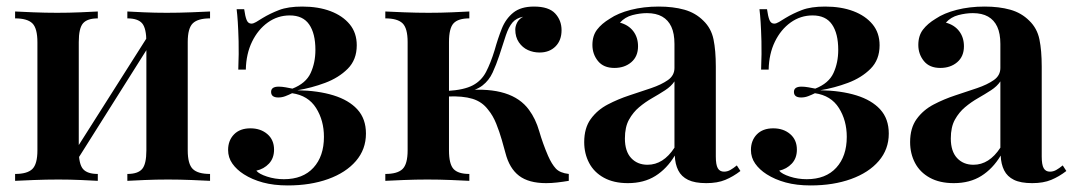

<svg xmlns="http://www.w3.org/2000/svg" viewBox="-20 -551 3272 585"><path d="M620 -516V-495Q583 -495 567.5 -480Q552 -465 552 -423V-93Q552 -51 567.5 -36Q583 -21 620 -21V0Q602 -1 564.5 -2.5Q527 -4 492 -4Q455 -4 420.5 -2.5Q386 -1 368 0V-21Q400 -21 413 -36Q426 -51 426 -93V-422Q426 -465 413 -480Q400 -495 368 -495V-516Q385 -515 418.5 -513.5Q452 -512 488 -512Q524 -512 562.5 -513.5Q601 -515 620 -516ZM278 -516V-495Q246 -495 233 -480Q220 -465 220 -423V-93Q220 -51 233 -36Q246 -21 278 -21V0Q261 -1 227 -2.5Q193 -4 158 -4Q121 -4 83 -2.5Q45 -1 26 0V-21Q63 -21 78.5 -36Q94 -51 94 -93V-422Q94 -465 78.5 -480Q63 -495 26 -495V-516Q44 -515 81.5 -513.5Q119 -512 154 -512Q190 -512 225 -513.5Q260 -515 278 -516ZM437 -451 453 -441 204 -46 187 -57Z M901 -531Q950 -531 987 -517Q1024 -503 1045.5 -477Q1067 -451 1067 -413Q1067 -369 1039.5 -341.5Q1012 -314 970.5 -298.5Q929 -283 886 -276Q949 -275 996 -260.5Q1043 -246 1069 -217.5Q1095 -189 1095 -144Q1095 -96 1064.5 -60.5Q1034 -25 980 -5.5Q926 14 857 14Q814 14 781 5Q748 -4 723 -20Q701 -34 688 -52.5Q675 -71 675 -94Q675 -123 693 -141.5Q711 -160 743 -160Q774 -160 794.5 -142.5Q815 -125 815 -95Q815 -69 799.5 -52.5Q784 -36 761 -31Q769 -21 793.5 -13Q818 -5 845 -5Q903 -5 935 -40Q967 -75 967 -134Q967 -184 943 -222Q919 -260 870 -267Q860 -262 849.5 -258Q839 -254 828 -254Q806 -254 806 -271Q806 -287 829 -287Q839 -287 850 -285Q861 -283 871 -281Q912 -297 926.5 -328.5Q941 -360 941 -399Q941 -449 922 -476.5Q903 -504 863 -504Q826 -504 796 -482.5Q766 -461 748 -424Q730 -387 729 -339H706Q708 -390 707 -425.5Q706 -461 704.5 -484Q703 -507 701 -523H724Q727 -501 731.5 -490Q736 -479 746 -479Q752 -479 760.5 -484Q769 -489 780 -496Q803 -510 830.5 -520.5Q858 -531 901 -531Z M1607 -531Q1652 -531 1671.5 -510Q1691 -489 1691 -459Q1691 -428 1672.5 -409.5Q1654 -391 1624 -391Q1605 -391 1588.5 -398.5Q1572 -406 1561 -422Q1550 -438 1550 -461Q1550 -471 1555.5 -482Q1561 -493 1574 -500Q1553 -496 1541.5 -482.5Q1530 -469 1521.5 -444Q1513 -419 1501 -381Q1492 -354 1481 -330Q1470 -306 1450 -290.5Q1430 -275 1394 -269L1400 -276Q1470 -282 1518 -267Q1566 -252 1592 -216Q1612 -189 1623 -151Q1634 -113 1650 -76Q1661 -51 1673.5 -37.5Q1686 -24 1713 -21V0Q1695 3 1677.5 5Q1660 7 1644 7Q1591 7 1561.5 -15.5Q1532 -38 1520 -85Q1516 -100 1509 -124.5Q1502 -149 1492 -174Q1482 -199 1467 -217Q1449 -241 1419.5 -250Q1390 -259 1344 -257V-274Q1394 -277 1420.5 -291Q1447 -305 1461 -332Q1475 -359 1487 -398Q1497 -434 1509 -464Q1521 -494 1544 -512.5Q1567 -531 1607 -531ZM1410 -516V-495Q1376 -495 1362 -480Q1348 -465 1348 -423V-93Q1348 -51 1362 -36Q1376 -21 1410 -21V0Q1391 -1 1355 -2.5Q1319 -4 1282 -4Q1247 -4 1209.5 -2.5Q1172 -1 1154 0V-21Q1191 -21 1206.5 -36Q1222 -51 1222 -93V-423Q1222 -465 1206.5 -480Q1191 -495 1154 -495V-516Q1173 -515 1211.5 -513.5Q1250 -512 1286 -512Q1322 -512 1357 -513.5Q1392 -515 1410 -516Z M1893 7Q1850 7 1820 -9.5Q1790 -26 1775 -54.5Q1760 -83 1760 -118Q1760 -161 1780 -188.5Q1800 -216 1831.5 -232.5Q1863 -249 1898 -260.5Q1933 -272 1964 -282.5Q1995 -293 2015 -307Q2035 -321 2035 -344V-417Q2035 -449 2025.5 -469.5Q2016 -490 1997.5 -500.5Q1979 -511 1951 -511Q1930 -511 1907 -505Q1884 -499 1869 -482Q1895 -475 1909.5 -456Q1924 -437 1924 -410Q1924 -379 1903.5 -361.5Q1883 -344 1852 -344Q1819 -344 1802 -365Q1785 -386 1785 -414Q1785 -442 1799 -460.5Q1813 -479 1838 -494Q1863 -511 1902 -521Q1941 -531 1987 -531Q2031 -531 2065 -521.5Q2099 -512 2123 -488Q2147 -465 2154 -431Q2161 -397 2161 -348V-74Q2161 -49 2167 -38.5Q2173 -28 2186 -28Q2196 -28 2205 -33Q2214 -38 2225 -47L2236 -30Q2214 -13 2190 -3Q2166 7 2132 7Q2097 7 2076.5 -3Q2056 -13 2046.5 -32Q2037 -51 2036 -77Q2012 -37 1977 -15Q1942 7 1893 7ZM1953 -49Q1977 -49 1997.5 -62Q2018 -75 2035 -101V-303Q2025 -288 2006.5 -276Q1988 -264 1967 -252Q1946 -240 1927.5 -224.5Q1909 -209 1896.5 -186.5Q1884 -164 1884 -129Q1884 -90 1903 -69.5Q1922 -49 1953 -49Z M2494 -531Q2543 -531 2580 -517Q2617 -503 2638.5 -477Q2660 -451 2660 -413Q2660 -369 2632.5 -341.5Q2605 -314 2563.5 -298.5Q2522 -283 2479 -276Q2542 -275 2589 -260.5Q2636 -246 2662 -217.5Q2688 -189 2688 -144Q2688 -96 2657.5 -60.5Q2627 -25 2573 -5.5Q2519 14 2450 14Q2407 14 2374 5Q2341 -4 2316 -20Q2294 -34 2281 -52.5Q2268 -71 2268 -94Q2268 -123 2286 -141.5Q2304 -160 2336 -160Q2367 -160 2387.5 -142.5Q2408 -125 2408 -95Q2408 -69 2392.5 -52.5Q2377 -36 2354 -31Q2362 -21 2386.5 -13Q2411 -5 2438 -5Q2496 -5 2528 -40Q2560 -75 2560 -134Q2560 -184 2536 -222Q2512 -260 2463 -267Q2453 -262 2442.5 -258Q2432 -254 2421 -254Q2399 -254 2399 -271Q2399 -287 2422 -287Q2432 -287 2443 -285Q2454 -283 2464 -281Q2505 -297 2519.5 -328.5Q2534 -360 2534 -399Q2534 -449 2515 -476.5Q2496 -504 2456 -504Q2419 -504 2389 -482.5Q2359 -461 2341 -424Q2323 -387 2322 -339H2299Q2301 -390 2300 -425.5Q2299 -461 2297.5 -484Q2296 -507 2294 -523H2317Q2320 -501 2324.5 -490Q2329 -479 2339 -479Q2345 -479 2353.5 -484Q2362 -489 2373 -496Q2396 -510 2423.5 -520.5Q2451 -531 2494 -531Z M2886 7Q2843 7 2813 -9.5Q2783 -26 2768 -54.5Q2753 -83 2753 -118Q2753 -161 2773 -188.5Q2793 -216 2824.5 -232.5Q2856 -249 2891 -260.5Q2926 -272 2957 -282.5Q2988 -293 3008 -307Q3028 -321 3028 -344V-417Q3028 -449 3018.5 -469.5Q3009 -490 2990.5 -500.5Q2972 -511 2944 -511Q2923 -511 2900 -505Q2877 -499 2862 -482Q2888 -475 2902.5 -456Q2917 -437 2917 -410Q2917 -379 2896.5 -361.5Q2876 -344 2845 -344Q2812 -344 2795 -365Q2778 -386 2778 -414Q2778 -442 2792 -460.5Q2806 -479 2831 -494Q2856 -511 2895 -521Q2934 -531 2980 -531Q3024 -531 3058 -521.5Q3092 -512 3116 -488Q3140 -465 3147 -431Q3154 -397 3154 -348V-74Q3154 -49 3160 -38.5Q3166 -28 3179 -28Q3189 -28 3198 -33Q3207 -38 3218 -47L3229 -30Q3207 -13 3183 -3Q3159 7 3125 7Q3090 7 3069.5 -3Q3049 -13 3039.5 -32Q3030 -51 3029 -77Q3005 -37 2970 -15Q2935 7 2886 7ZM2946 -49Q2970 -49 2990.5 -62Q3011 -75 3028 -101V-303Q3018 -288 2999.5 -276Q2981 -264 2960 -252Q2939 -240 2920.5 -224.5Q2902 -209 2889.5 -186.5Q2877 -164 2877 -129Q2877 -90 2896 -69.5Q2915 -49 2946 -49Z"/></svg>

Font: Playfair Display SemiBold
Style: Regular
Weight: 600
Designer: Claus Eggers Sørensen
Foundry: Claus Eggers Sørensen
Version: Version 1.203